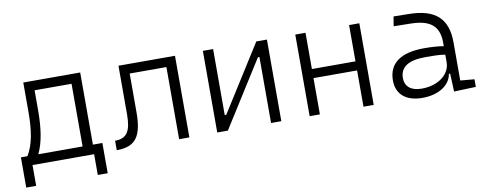

<svg xmlns="http://www.w3.org/2000/svg" viewBox="-58 -795 3045 1199"><g transform="rotate(-10 1465.0 -195.0)"><path d="M27.3 131.8H90.3V0H481V131.8H543.9V-60.1H483.9V-517.6H123V-329.1C123 -210.4 107.4 -123 68.8 -60.1H27.3ZM418.5 -60.1H137.7C170.9 -128.9 184.1 -218.3 184.1 -332.5V-457.5H418.5Z M624.5 0C743.2 0 787.1 -57.6 787.1 -211.9V-457.5H1020V0H1085V-517.6H726.6V-208.5C726.6 -101.1 698.2 -60.1 624.5 -60.1Z M1261.7 0H1329.1L1593.3 -418.5H1603V0H1668V-517.6H1600.6L1336.4 -99.1H1326.7V-517.6H1261.7Z M2189 0H2253.9V-517.6H2189V-287.6H1912.6V-517.6H1847.7V0H1912.6V-230H2189Z M2762.7 4.9 2901.4 0V-48.3L2812.5 -56.2V-297.4C2812.5 -448.7 2737.3 -518.6 2568.4 -521L2471.7 -522.5L2461.9 -461.9L2571.8 -460C2693.8 -457.5 2748.5 -412.6 2748.5 -307.1V-285.2C2714.8 -291 2671.9 -293.9 2625.5 -293.9C2476.1 -293.9 2398.4 -237.8 2398.4 -129.4C2398.4 -41 2458 9.8 2562 9.8C2663.1 9.8 2738.3 -37.1 2750 -109.4H2757.8ZM2748.5 -231.4V-182.6C2748.5 -108.9 2675.3 -47.9 2567.4 -47.9C2500.5 -47.9 2462.4 -78.6 2462.4 -133.3C2462.4 -203.1 2516.1 -237.8 2623.5 -237.8C2664.1 -237.8 2710.4 -237.8 2748.5 -231.4Z"/></g></svg>

Font: Cascadia Mono NF Light
Style: Regular
Weight: 300
Monospace: yes
Designer: Aaron Bell
Foundry: Saja Typeworks
Version: Version 2404.023